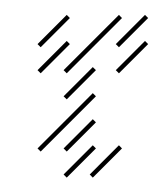

<svg xmlns="http://www.w3.org/2000/svg" viewBox="-20 -239 223 263"><path d="M71.4 4.3 111.4 -35.7 107.1 -40 67.1 0ZM71.4 -31.4 111.4 -71.4 107.1 -75.7 67.1 -35.7ZM35.7 -31.4 111.4 -107.1 107.1 -111.4 31.4 -35.7ZM71.4 -102.9 111.4 -142.9 107.1 -147.1 67.1 -107.1ZM71.4 -138.6 147.1 -214.3 142.9 -218.6 67.1 -142.9ZM35.7 -174.3 75.7 -214.3 71.4 -218.6 31.4 -178.6ZM107.1 4.3 147.1 -35.7 142.9 -40 102.9 0ZM142.9 -174.3 182.9 -214.3 178.6 -218.6 138.6 -178.6ZM142.9 -138.6 182.9 -178.6 178.6 -182.9 138.6 -142.9ZM35.7 -138.6 75.7 -178.6 71.4 -182.9 31.4 -142.9Z"/></svg>

Font: Gossip Low Needlepoint
Style: Regular
Weight: 100
Width: 3
Designer: Deborah Khodanovich
Version: Version 1.001;Glyphs 3.3.1 (3343)